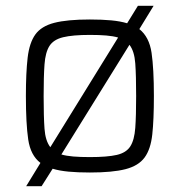

<svg xmlns="http://www.w3.org/2000/svg" viewBox="-20 -585 618 660"><path d="M70 55 119 -25Q85 -51 77 -105.5Q69 -160 69 -255Q69 -335 75 -386.5Q81 -438 101.5 -466.5Q122 -495 166.5 -506.5Q211 -518 289 -518Q331 -518 362.5 -515Q394 -512 417 -505L454 -565H508L459 -485Q493 -458 501 -403.5Q509 -349 509 -255Q509 -174 503.5 -123Q498 -72 477 -43.5Q456 -15 411.5 -3.5Q367 8 289 8Q247 8 215.5 5Q184 2 161 -5L123 55ZM130 -255Q130 -184 133 -142.5Q136 -101 153 -79L386 -456Q369 -461 345 -463Q321 -465 289 -465Q230 -465 197 -457Q164 -449 150 -427Q136 -405 133 -363.5Q130 -322 130 -255ZM289 -45Q349 -45 381.5 -52.5Q414 -60 428 -82Q442 -104 445 -145.5Q448 -187 448 -255Q448 -325 445 -367Q442 -409 425 -431L191 -54Q208 -49 232 -47Q256 -45 289 -45Z"/></svg>

Font: Saira Light
Style: Regular
Weight: 300
Designer: Hector Gatti with collaboration of the Omnibus-Type team
Foundry: Omnibus-Type
Version: Version 1.100; ttfautohint (v1.8.3)